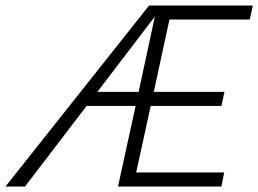

<svg xmlns="http://www.w3.org/2000/svg" viewBox="-54 -678 939 698"><path d="M854 -607H562L505 -344H762L751 -293H494L441 -51H761L751 0H375L439 -293H261L37 0H-34L488 -658H865ZM300 -344H450L509 -618Z"/></svg>

Font: EauTest Semilight
Style: Italic
Weight: 300
Italic angle: -12°
Designer: Christian Thalmann (Catharsis Fonts)
Version: Version 0.001;PS 000.001;hotconv 1.0.88;makeotf.lib2.5.64775